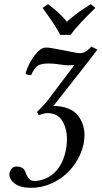

<svg xmlns="http://www.w3.org/2000/svg" viewBox="-20 -667 487 920"><path d="M235.8 -159.2Q276.9 -159.2 307.4 -146.7Q337.9 -134.3 354 -113Q370.1 -91.8 377.4 -68.6Q384.8 -45.4 384.8 -19Q384.8 25.9 365 71Q345.2 116.2 311.8 152.1Q278.3 188 230.2 210.4Q182.1 232.9 129.9 232.9Q77.6 232.9 51.3 213.1Q24.9 193.4 24.9 167Q24.9 157.7 33.7 144.3Q42.5 130.9 59.1 130.9Q93.3 130.9 102.1 158.2Q108.9 178.2 118.7 189.2Q128.4 200.2 146 200.2Q174.3 200.2 204.3 185.8Q234.4 171.4 255.9 144Q277.8 116.2 289.3 77.6Q300.8 39.1 300.8 1Q300.8 -52.7 277.8 -88.9Q254.9 -125 208 -125Q199.7 -125 193.8 -123.8Q188 -122.6 179.2 -119.6Q170.4 -116.7 166 -115.2L157.2 -130.9Q189 -161.1 208 -185.1L336.9 -356Q327.1 -354 305.2 -354Q293 -354 265.1 -358.4Q237.3 -362.8 212.9 -362.8Q177.7 -362.8 161.1 -352.1Q144.5 -341.3 128.9 -307.1Q109.9 -307.1 102.1 -314.9Q115.7 -361.3 144.8 -400.1Q173.8 -439 199.2 -439Q211.9 -439 221.7 -437.5Q231.4 -436 249.8 -432.4Q268.1 -428.7 285.2 -425.8Q350.6 -412.1 363.8 -412.1Q389.6 -412.1 418 -443.8L446.8 -429.2Q442.4 -422.9 395 -361.8Q244.6 -169.9 235.8 -159.2ZM317.9 -500H268.1Q263.2 -509.8 258.1 -519Q252.9 -528.3 246.1 -539.3Q239.3 -550.3 234.9 -556.9Q230.5 -563.5 221.4 -576.4Q212.4 -589.4 209.7 -593.3Q207 -597.2 196.3 -612.1Q185.5 -627 184.1 -628.9L210 -647Q239.3 -625.5 258.5 -607.7Q277.8 -589.8 300.8 -563Q319.3 -580.1 340.1 -595.9Q360.8 -611.8 374 -620.4Q387.2 -628.9 415 -647L437 -628.9Q358.4 -553.7 317.9 -500Z"/></svg>

Font: Common Serif
Style: Bold Italic
Weight: 700
Italic angle: -12°
Designer: Philipp H. Poll, Khaled Hosny
Foundry: Stefan Peev, Context Ltd.
Version: Version 1.026